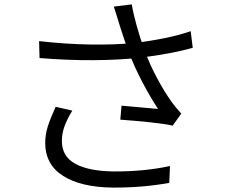

<svg xmlns="http://www.w3.org/2000/svg" viewBox="-20 -817 1040 878"><path d="M514 -744.2 500.4 -786.8 582.6 -797Q589.2 -755.8 605.3 -698.2Q621.4 -640.6 640.6 -588.4Q662.6 -526.6 697.2 -461.7Q731.8 -396.8 766 -349.4Q780 -329.2 809 -297.6L769.6 -242.4Q737 -250.4 666.4 -257.8Q595.8 -265.2 530.2 -269.8L535.8 -333.8Q669.4 -322.4 702.8 -318.8Q668 -371 631.4 -440.7Q594.8 -510.4 570.6 -574.4Q551.2 -625.8 533.4 -681.8L525 -708.4ZM596 -621Q661.2 -628.2 729.3 -641.9Q797.4 -655.6 852 -674.4L861.4 -598.4Q769.2 -571.8 621.4 -553.2Q524.6 -542.6 407.5 -541.8Q290.4 -541 160.8 -551.6L158.8 -629Q279.8 -615.2 394 -613.4Q508.2 -611.6 596 -621ZM263 -171.8Q263 -102 323.7 -68.3Q384.4 -34.6 499.6 -33Q638.4 -32.2 757.4 -57.8L754 19.2Q632 41.6 495.2 40.8Q350.2 39.2 268.5 -12.7Q186.8 -64.6 186.8 -163.6Q186.8 -201.8 198.7 -239.2Q210.6 -276.6 234.6 -328.6L310.6 -311.2Q287.2 -273 275.1 -239.9Q263 -206.8 263 -171.8Z"/></svg>

Font: 寒蝉端黑体 Light
Style: Regular
Weight: 300
Designer: ChillDuanSans {Warren2060}; 
Source Han Sans {Ryoko NISHIZUKA 西塚涼子 (kana, bopomofo & ideographs); Paul D. Hunt (Latin, G
Foundry: ChillType&Adobe
Version: Version 1.300;Glyphs 3.3 (3306)